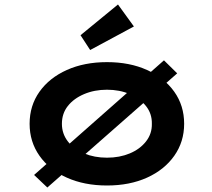

<svg xmlns="http://www.w3.org/2000/svg" viewBox="-20 -817 946 856"><path d="M191 19 132 -37 711 -548 770 -490ZM457 10Q356 10 278 -25Q200 -60 156 -122.5Q112 -185 112 -265Q112 -346 156 -408Q200 -470 278 -505Q356 -540 457 -540Q558 -540 635.5 -505Q713 -470 757 -408Q801 -346 801 -265Q801 -185 757 -122.5Q713 -60 635.5 -25Q558 10 457 10ZM457 -114Q513 -114 558.5 -133Q604 -152 631 -186.5Q658 -221 657 -265Q658 -310 631 -344Q604 -378 558.5 -397.5Q513 -417 457 -417Q401 -417 355 -397.5Q309 -378 282.5 -344.5Q256 -311 256 -265Q256 -221 282.5 -186.5Q309 -152 355 -133Q401 -114 457 -114ZM382 -594 339 -660 506 -797 577 -699Z"/></svg>

Font: Lexend Tera SemiBold
Style: Regular
Weight: 600
Version: Version 1.007